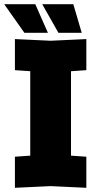

<svg xmlns="http://www.w3.org/2000/svg" viewBox="-26 -890 476 914"><path d="M45 4V-144L118 -149V-551L45 -556V-704L215 -696L385 -704V-556L312 -551V-149L385 -144V4L215 -4ZM323 -870 363 -734H252L175 -870ZM142 -870 202 -734H90L-6 -870Z"/></svg>

Font: Tektur ExtraBold
Style: Regular
Weight: 800
Designer: Adam Jagosz
Foundry: Adam Jagosz
Version: Version 1.005;gftools[0.9.30]